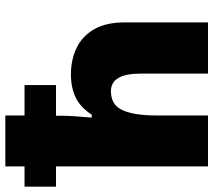

<svg xmlns="http://www.w3.org/2000/svg" viewBox="-60 -740 800 720"><g transform="rotate(-90 340.0 -380.0)"><path d="M267 -760V-688H381V-570H266V-550Q266 -527 263.5 -493Q261 -459 259 -436H270Q297 -478 334 -496Q371 -514 421 -514Q476 -514 520 -493Q564 -472 590 -427.5Q616 -383 616 -312V0H424V-253Q424 -364 358 -364Q306 -364 286.5 -320Q267 -276 267 -193V0H76V-570H0V-688H76V-760Z"/></g></svg>

Font: Noto Sans Black
Style: Regular
Weight: 900
Designer: Monotype Design Team
Foundry: Monotype Imaging Inc.
Version: Version 2.007